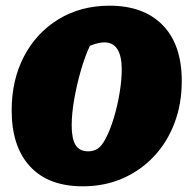

<svg xmlns="http://www.w3.org/2000/svg" viewBox="-20 -642 659 675"><path d="M271 13Q150 13 85.5 -57Q21 -127 21 -254Q21 -361 64.5 -444Q108 -527 186 -574.5Q264 -622 365 -622Q485 -622 552 -553.5Q619 -485 619 -357Q619 -277 593.5 -209.5Q568 -142 521 -92Q474 -42 410.5 -14.5Q347 13 271 13ZM290 -110Q309 -110 323.5 -119.5Q338 -129 351 -154Q367 -184 380 -227Q393 -270 400.5 -315.5Q408 -361 408 -397Q408 -493 347 -493Q326 -493 296 -481Q279 -445 264.5 -395Q250 -345 241 -293.5Q232 -242 232 -201Q232 -155 245.5 -132.5Q259 -110 290 -110Z"/></svg>

Font: Piazzolla Black
Style: Italic
Weight: 900
Italic angle: -11.3°
Designer: Juan Pablo del Peral
Foundry: Huerta Tipografica
Version: Version 1.330